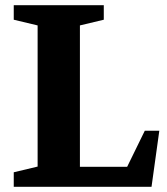

<svg xmlns="http://www.w3.org/2000/svg" viewBox="-20 -720 644 740"><path d="M33 0V-56L125 -78V-622L33 -644V-700H380V-644L288 -622V-77H470L538 -216H594L564 0Z"/></svg>

Font: Volkhov
Style: Bold
Weight: 700
Designer: Cyreal (www.cyreal.org)
Foundry: Cyreal (www.cyreal.org)
Version: Version 1.010